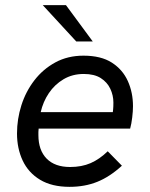

<svg xmlns="http://www.w3.org/2000/svg" viewBox="-20 -717 581 745"><path d="M250 8Q181 8 135.5 -19.5Q90 -47 68 -94Q46 -141 46 -199Q46 -255 63 -308.5Q80 -362 113.5 -405.5Q147 -449 195 -475Q243 -501 304 -501Q372 -501 414 -474Q456 -447 476 -402.5Q496 -358 496 -305Q496 -286 493 -261Q490 -236 485 -218H130Q129 -211 129 -205Q129 -199 129 -193Q129 -134 161 -101.5Q193 -69 252 -69Q297 -69 331.5 -84Q366 -99 398 -130L453 -74Q406 -31 357.5 -11.5Q309 8 250 8ZM416 -266Q418 -283 419 -293Q420 -303 420 -319Q420 -347 408 -372.5Q396 -398 371 -414Q346 -430 305 -430Q261 -430 226.5 -409.5Q192 -389 169.5 -355.5Q147 -322 138 -282H442ZM276 -556 146 -697H236L340 -556Z"/></svg>

Font: Hanken Grotesk
Style: Italic
Weight: 400
Italic angle: -8°
Designer: Alfredo Marco Pradil
Foundry: Hanken Design Co.
Version: Version 3.013